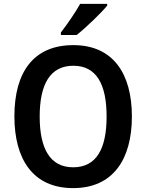

<svg xmlns="http://www.w3.org/2000/svg" viewBox="-20 -957 752 987"><path d="M531 -928V-937H392C367 -892 326 -833 293 -790V-777H374C422 -815 500 -890 531 -928ZM658 -358C658 -579 561 -725 357 -725C153 -725 54 -587 54 -359C54 -139 149 10 356 10C561 10 658 -138 658 -358ZM184 -358C184 -524 238 -619 357 -619C475 -619 528 -525 528 -358C528 -191 475 -97 356 -97C238 -97 184 -192 184 -358Z"/></svg>

Font: Noto Sans Myanmar SemiCondensed SemiBold
Style: Regular
Weight: 600
Width: 4
Designer: Monotype Design Team
Foundry: Monotype Imaging Inc.
Version: Version 2.107